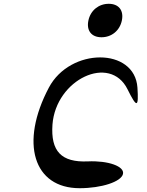

<svg xmlns="http://www.w3.org/2000/svg" viewBox="-20 -955 775 1010"><path d="M237 -494C83 -203 156 35 399 35C514 35 618 1 627 -40C636 -80 549 -111 442 -106C303 -100 246 -159 256 -300C274 -538 559 -672 651 -485C700 -386 710 -388 703 -494C689 -706 349 -706 237 -494ZM445 -847C434 -794 461 -759 514 -759C567 -759 610 -794 621 -847C632 -900 605 -935 552 -935C499 -935 456 -900 445 -847Z"/></svg>

Font: Venom Sans
Style: Obl
Weight: 400
Version: Version 1.001